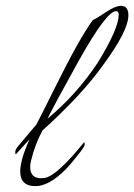

<svg xmlns="http://www.w3.org/2000/svg" viewBox="-20 -633 458 655"><path d="M393 -613Q418 -613 418 -581Q418 -528 331 -410Q257 -307 125 -188Q99 -140 86 -85Q83 -74 83 -64Q83 -25 120 -25Q126 -25 133 -26Q175 -34 267 -148Q269 -146 269 -139.5Q269 -133 243 -100.5Q217 -68 204 -55Q147 2 101 2Q49 2 49 -48Q49 -88 81 -158L39 -112Q32 -102 32 -114Q32 -122 39.5 -131.5Q47 -141 70 -168Q93 -195 104 -208Q118 -234 161 -321Q252 -505 297 -565Q308 -569 340.5 -591Q373 -613 393 -613ZM314 -420Q385 -536 385 -583Q385 -595 376 -595Q343 -595 246 -421Q164 -273 142 -228Q241 -310 314 -420Z"/></svg>

Font: Italianno
Style: Regular
Weight: 400
Designer: Robert E. Leuschke
Foundry: Robert E. Leuschke
Version: Version 1.003